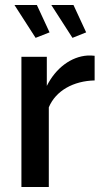

<svg xmlns="http://www.w3.org/2000/svg" viewBox="-20 -751 414 771"><path d="M38 -731 123 -599 179 -621 128 -731ZM186 -731 271 -599 326 -621 275 -731ZM360 -428V-527C353 -528 345 -528 332 -528C266 -524 204 -478 168 -406V-523H66V0H176V-320C204 -387 275 -426 360 -428Z"/></svg>

Font: FIGSv2-sans-serif SemiBold
Style: Regular
Weight: 600
Designer: Matt McInerney, Pablo Impallari, Rodrigo Fuenzalida,Mirko Velimirovic
Foundry: Matt McInerney, Pablo Impallari, Rodrigo Fuenzalida
Version: Version 4.021;hotconv 1.0.109;makeotfexe 2.5.65596